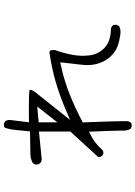

<svg xmlns="http://www.w3.org/2000/svg" viewBox="133 -842 733 1040"><g transform="rotate(-90 500.0 -322.5)"><path d="M356.9 -378.9V-480L442.4 -487.8ZM312 -34.7V-20.5Q312 0 321.3 17.6L334.5 23.9Q335.9 24.4 336.9 24.4Q348.1 24.4 356 19L362.8 4.4Q363.3 -3.9 363.3 -17.1Q363.3 -77.6 356.4 -241.2L363.8 -245.1Q435.1 -282.7 509 -312.3Q583 -341.8 664.1 -359.4L682.1 -363.3Q676.3 -306.2 669.4 -252.4Q667 -234.4 667 -217.3Q667 -186.5 674.8 -160.2Q687 -117.2 717.3 -86.9Q742.7 -61.5 769.5 -52.7Q799.8 -42 832 -37.6Q838.9 -36.6 845.2 -36.6Q863.8 -36.6 878.4 -44.4L885.3 -58.1Q885.7 -59.6 885.7 -60.5Q885.7 -72.8 879.9 -81.5L866.2 -88.4Q796.9 -89.4 761.2 -122.6Q724.6 -156.7 719.2 -207.5Q717.3 -224.6 717.3 -236.6Q717.3 -248.5 717.8 -255.4Q718.8 -278.8 723.6 -302.2Q732.4 -347.7 748 -390.6Q748.5 -396.5 748.5 -399.4Q748.5 -414.6 744.1 -418.9Q741.2 -421.4 735.4 -421.4Q734.4 -421.4 732.9 -421.4Q651.9 -409.7 575.7 -387.7Q499.5 -365.7 418.5 -330.6L370.1 -310.1L524.9 -504.4Q533.2 -519.5 533.2 -526.9Q533.2 -527.8 532.7 -528.8Q532.7 -529.3 530.3 -529.8Q513.7 -533.2 437 -533.2Q408.7 -533.2 356.9 -532.7L368.7 -627Q369.6 -631.8 369.6 -636.7Q369.6 -650.9 362.8 -661.6L349.1 -668.5Q347.7 -668.9 346.7 -668.9Q335.4 -668.9 328.1 -663.6Q318.4 -637.7 315.7 -604.7Q313 -571.8 307.6 -526.9L185.5 -524.9Q158.2 -524.9 135.3 -511.2L128.4 -497.6Q127.9 -496.1 127.9 -495.1Q127.9 -481 136.2 -471.2Q144 -464.8 154.8 -463.4L307.1 -478.5V-308.6L168.9 -157.7Q168.9 -157.2 168.9 -154.1Q168.9 -150.9 170.4 -146Q171.9 -141.1 174.8 -136.2L189 -129.4Q189.9 -129.4 190.4 -129.4Q202.6 -129.4 210.9 -138.7Q243.7 -175.8 288.1 -198.2L306.2 -207.5Q312 -72.3 312 -34.7Z"/></g></svg>

Font: NaikaiFont
Style: ExtraLight
Weight: 200
Version: Version 1.89